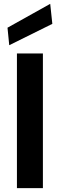

<svg xmlns="http://www.w3.org/2000/svg" viewBox="-20 -978 311 998"><path d="M68 0V-700H203V0ZM28 -743 19 -834 241 -958 252 -854Z"/></svg>

Font: DM Sans 17pt
Style: Bold
Weight: 700
Version: Version 4.004;gftools[0.9.30]